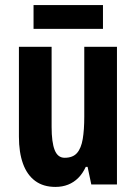

<svg xmlns="http://www.w3.org/2000/svg" viewBox="-20 -733 541 763"><path d="M444.8 -546.9V0H342.8L328.1 -69.8H320.8Q308.6 -43.5 291 -25.9Q273.4 -8.3 250.7 0.7Q228 9.8 200.2 9.8Q151.9 9.8 119.6 -14.2Q87.4 -38.1 71.3 -82.8Q55.2 -127.4 55.2 -189.9V-546.9H185.1V-229Q185.1 -167.5 197.3 -136.7Q209.5 -106 236.8 -106Q269.5 -106 286.1 -125Q302.7 -144 308.8 -180.7Q314.9 -217.3 314.9 -269V-546.9ZM389.2 -712.9V-618.2H113.3V-712.9Z"/></svg>

Font: Open Sans Condensed
Style: Regular
Weight: 400
Width: 3
Designer: Monotype Design Team
Foundry: Monotype Imaging Inc.
Version: Version 3.000